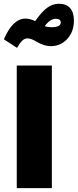

<svg xmlns="http://www.w3.org/2000/svg" viewBox="-34 -979 404 999"><path d="M235.8 -638.2V0H53.2V-638.2ZM148.9 -869.1Q183.6 -918.5 211.9 -939Q240.2 -959.5 273.4 -959.5Q311 -959.5 330.8 -936.8Q350.6 -914.1 350.6 -872.1Q350.6 -814.5 316.2 -776.6Q281.7 -738.8 229.5 -738.8Q196.3 -738.8 156.2 -762.2Q127.4 -779.3 109.9 -779.3Q94.7 -779.3 82.8 -768.6Q70.8 -757.8 54.7 -730L-13.7 -774.4Q32.2 -882.3 98.6 -882.3Q122.1 -882.3 148.9 -869.1ZM198.7 -842.8Q214.4 -837.4 232.9 -837.4Q282.2 -837.4 282.2 -861.8Q282.2 -881.3 256.3 -881.3Q226.6 -881.3 198.7 -842.8Z"/></svg>

Font: Estedad-FD Black
Style: Regular
Weight: 900
Designer: Amin Abedi
Version: Version 7.3